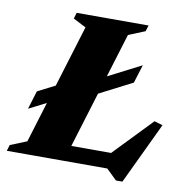

<svg xmlns="http://www.w3.org/2000/svg" viewBox="-105 -753 845 877"><g transform="rotate(10 318.0 -314.5)"><path d="M428.5 -617 239.5 0H-24.5L-16 -28L60.5 -59L231.5 -617.5L172 -648L180.5 -676H514L505 -648ZM418.5 -44 616.5 -250 655.5 -238.5 520 47H490L441.5 0H107L130.5 -73H478.5ZM519.5 -492.5 493 -407.5 259 -287.5 207.5 -292.5 37.5 -206 63.5 -291 233 -377.5 285 -372.5Z"/></g></svg>

Font: Newsreader 16pt 16pt ExtraBold
Style: Italic
Weight: 800
Italic angle: -17°
Version: Version 1.003